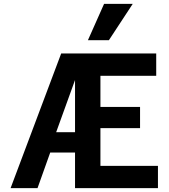

<svg xmlns="http://www.w3.org/2000/svg" viewBox="-20 -978 876 998"><path d="M298 -700H792V-584H502V-422H708V-312H502V-116H801V0H370V-185H241L175 0H35ZM370 -291V-562L272 -291ZM521 -958H670L546 -769H437Z"/></svg>

Font: Niramit
Style: Bold
Weight: 700
Designer: Katatrad Aksorn Co.,Ltd.
Foundry: Cadson Demak Co.,Ltd.
Version: Version 1.001; ttfautohint (v1.6)